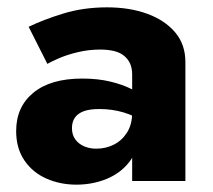

<svg xmlns="http://www.w3.org/2000/svg" viewBox="-20 -493 579 523"><path d="M176 -144Q176 -161 184 -172.5Q192 -184 208 -190Q224 -196 251 -196Q286 -196 317.5 -186.5Q349 -177 373 -159V-226Q361 -239 337 -251Q313 -263 279.5 -271Q246 -279 204 -279Q118 -279 71 -240.5Q24 -202 24 -136Q24 -89 46.5 -56Q69 -23 106.5 -6.5Q144 10 188 10Q232 10 270 -5.5Q308 -21 332 -51.5Q356 -82 356 -126L340 -186Q340 -154 326 -132Q312 -110 290 -99Q268 -88 242 -88Q224 -88 209 -94.5Q194 -101 185 -113.5Q176 -126 176 -144ZM109 -319Q119 -325 141 -334.5Q163 -344 192.5 -351Q222 -358 253 -358Q274 -358 290.5 -354Q307 -350 318 -341Q329 -332 334.5 -319.5Q340 -307 340 -290V0H485V-324Q485 -372 457 -405Q429 -438 381 -455.5Q333 -473 272 -473Q207 -473 152 -456Q97 -439 58 -420Z"/></svg>

Font: Jost
Style: Bold
Weight: 700
Version: Version 3.710